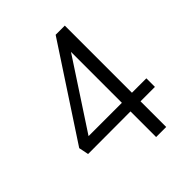

<svg xmlns="http://www.w3.org/2000/svg" viewBox="-190 -789 904 904"><g transform="rotate(-45 261.5 -337.5)"><path d="M325 0V-602H348L94 -214L84 -228H488V-171L42 -170L32 -219L331 -675H392V0Z"/></g></svg>

Font: Yaldevi
Style: Regular
Weight: 400
Designer: Sol Matas, Rajitha Manaperi, Kosala Senevirathne
Foundry: Mooniak
Version: Version 1.100